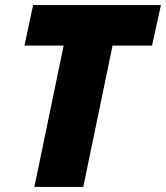

<svg xmlns="http://www.w3.org/2000/svg" viewBox="-20 -734 652 754"><path d="M115 0H307L422 -555H577L612 -714H110L76 -555H230Z"/></svg>

Font: Noto Sans UI Black
Style: Italic
Weight: 900
Italic angle: -372°
Designer: Monotype Design Team
Foundry: Monotype Imaging Inc.
Version: Version 1.901